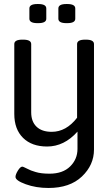

<svg xmlns="http://www.w3.org/2000/svg" viewBox="-20 -722 521 954"><path d="M447 21Q447 98 387 155Q327 212 221 212Q159 212 108 193.5Q57 175 57 157Q57 145 69 125.5Q81 106 91 106Q94 106 102 110Q103 110 114.5 116Q126 122 134 125Q142 128 156.5 132.5Q171 137 188.5 139Q206 141 226 141Q292 141 328.5 105Q365 69 365 18V-68Q299 6 214 6Q138 6 94.5 -37Q51 -80 51 -156V-503Q51 -525 91 -525H95Q135 -525 135 -503V-164Q135 -118 161.5 -92.5Q188 -67 237 -67Q309 -67 363 -137V-503Q363 -525 403 -525H407Q447 -525 447 -503V-148ZM210 -680V-629Q210 -607 170 -607H166Q126 -607 126 -629V-680Q126 -702 166 -702H170Q210 -702 210 -680ZM354 -680V-629Q354 -607 314 -607H310Q270 -607 270 -629V-680Q270 -702 310 -702H314Q354 -702 354 -680Z"/></svg>

Font: mmAsap
Style: Regular
Weight: 400
Designer: Pablo Cosgaya
Foundry: Omnibus-Type
Version: Version 1.001